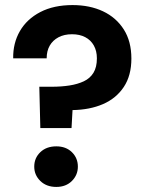

<svg xmlns="http://www.w3.org/2000/svg" viewBox="-20 -732 577 757"><path d="M139 -227 135 -390H184Q222 -390 254 -395Q286 -400 310.5 -411.5Q335 -423 348.5 -445Q362 -467 362 -502Q362 -531 350 -552.5Q338 -574 316 -585.5Q294 -597 264 -597Q233 -597 210.5 -585Q188 -573 176 -552Q164 -531 164 -502H32Q31 -562 58.5 -609.5Q86 -657 139 -684.5Q192 -712 266 -712Q334 -712 386 -687.5Q438 -663 468 -616Q498 -569 498 -501Q498 -434 468 -389Q438 -344 386 -321.5Q334 -299 266 -298L262 -227ZM202 5Q163 5 139 -18.5Q115 -42 115 -75Q115 -109 139 -132Q163 -155 202 -155Q240 -155 263.5 -132Q287 -109 287 -75Q287 -42 263.5 -18.5Q240 5 202 5Z"/></svg>

Font: DM Sans 17pt ExtraBold
Style: Regular
Weight: 800
Version: Version 4.004;gftools[0.9.30]